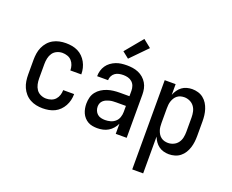

<svg xmlns="http://www.w3.org/2000/svg" viewBox="-148 -1019 1796 1486"><g transform="rotate(20 750.0 -275.5)"><path d="M247 8Q220 8 193.5 2.5Q167 -3 143.5 -16Q120 -29 102 -49.5Q84 -70 73 -95Q62 -120 58 -146.5Q54 -173 54 -200V-320Q54 -347 58 -373.5Q62 -400 73 -425Q84 -450 102 -470.5Q120 -491 143.5 -504Q167 -517 193.5 -522.5Q220 -528 247 -528Q273 -528 298 -523.5Q323 -519 345.5 -508Q368 -497 386 -479Q404 -461 416 -439Q428 -417 434 -392.5Q440 -368 440 -342V-341H350V-342Q350 -362 343.5 -382.5Q337 -403 323 -418.5Q309 -434 288.5 -441Q268 -448 247 -448Q224 -448 202 -438Q180 -428 167 -409Q154 -390 149 -366.5Q144 -343 144 -320V-200Q144 -177 149 -153.5Q154 -130 167 -111Q180 -92 202 -82Q224 -72 247 -72Q268 -72 288.5 -79Q309 -86 323 -101.5Q337 -117 343.5 -137.5Q350 -158 350 -178V-179H440V-178Q440 -152 434 -127.5Q428 -103 416 -81Q404 -59 386 -41Q368 -23 345.5 -12Q323 -1 298 3.5Q273 8 247 8Z M697 8Q678 8 658 4.5Q638 1 621 -8.5Q604 -18 590.5 -33Q577 -48 569 -66Q561 -84 557.5 -103.5Q554 -123 554 -142Q554 -168 560.5 -193.5Q567 -219 583 -239.5Q599 -260 621 -274Q643 -288 667.5 -296Q692 -304 717.5 -307Q743 -310 769 -310H848V-355Q848 -375 841.5 -393.5Q835 -412 820.5 -425Q806 -438 787 -443Q768 -448 749 -448Q731 -448 713.5 -444.5Q696 -441 681.5 -431Q667 -421 658.5 -404.5Q650 -388 650 -370H560V-371Q560 -394 566.5 -416.5Q573 -439 586 -458Q599 -477 618 -491Q637 -505 658.5 -513.5Q680 -522 702.5 -525Q725 -528 749 -528Q773 -528 797 -524.5Q821 -521 843.5 -511.5Q866 -502 884.5 -486Q903 -470 915.5 -449Q928 -428 933 -404Q938 -380 938 -355V0H848V-83Q838 -62 822.5 -44Q807 -26 787 -14Q767 -2 744 3Q721 8 697 8ZM733 -72Q755 -72 777 -78Q799 -84 816 -99Q833 -114 840.5 -136Q848 -158 848 -180V-230H769Q755 -230 741 -229Q727 -228 713.5 -224.5Q700 -221 687.5 -215.5Q675 -210 664.5 -200.5Q654 -191 649 -178Q644 -165 644 -151Q644 -134 650.5 -118Q657 -102 669.5 -91Q682 -80 699 -76Q716 -72 733 -72ZM738 -579 685 -621 805 -766 870 -714Z M1062 215V-520H1152V-432Q1160 -453 1173 -471.5Q1186 -490 1203.5 -503Q1221 -516 1243 -522Q1265 -528 1287 -528Q1312 -528 1336 -521Q1360 -514 1379.5 -498.5Q1399 -483 1412 -462Q1425 -441 1432.5 -417.5Q1440 -394 1443 -369.5Q1446 -345 1446 -320V-200Q1446 -175 1443 -150.5Q1440 -126 1432.5 -102.5Q1425 -79 1412 -58Q1399 -37 1379.5 -21.5Q1360 -6 1336 1Q1312 8 1287 8Q1265 8 1243 2Q1221 -4 1203.5 -17Q1186 -30 1173 -48.5Q1160 -67 1152 -88V215ZM1251 -72Q1274 -72 1296 -82Q1318 -92 1332 -111Q1346 -130 1351 -153.5Q1356 -177 1356 -200V-320Q1356 -343 1351 -366.5Q1346 -390 1332 -409Q1318 -428 1296 -438Q1274 -448 1251 -448Q1236 -448 1221 -444Q1206 -440 1193.5 -430.5Q1181 -421 1173 -408Q1165 -395 1160 -380.5Q1155 -366 1153.5 -350.5Q1152 -335 1152 -320V-200Q1152 -185 1153.5 -169.5Q1155 -154 1160 -139.5Q1165 -125 1173 -112Q1181 -99 1193.5 -89.5Q1206 -80 1221 -76Q1236 -72 1251 -72Z"/></g></svg>

Font: Iosevka Curly Medium
Style: Regular
Weight: 500
Monospace: yes
Designer: Belleve Invis
Foundry: Belleve Invis
Version: Version 22.1.2; ttfautohint (v1.8.4)